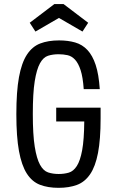

<svg xmlns="http://www.w3.org/2000/svg" viewBox="-20 -891 570 921"><path d="M249.6 -308.2H384.2Q383.4 -220.6 374.1 -170.3Q364.8 -120 348.5 -94.7Q332.2 -69.4 310 -62.9Q287.8 -56.4 261.2 -56.4Q233.8 -56.4 210.9 -63.9Q188 -71.4 171.9 -100.8Q155.8 -130.2 146.6 -187.7Q137.4 -245.2 137.4 -344.4Q137.4 -444.4 146.6 -501.5Q155.8 -558.6 171.8 -587.5Q187.8 -616.4 210.6 -623.6Q233.4 -630.8 260.6 -630.8Q283.4 -630.8 303.7 -626.4Q324 -622 339.9 -604.9Q355.8 -587.8 366.7 -554.5Q377.6 -521.2 381.6 -463.4H458.6Q453.8 -534.6 438.9 -579.7Q424 -624.8 399.4 -651.1Q374.8 -677.4 340.5 -687.3Q306.2 -697.2 263.6 -697.2Q211.2 -697.2 172.8 -682.4Q134.4 -667.6 109 -628.6Q83.6 -589.6 71 -520.8Q58.4 -452 58.4 -343.2Q58.4 -235.2 71 -166.4Q83.6 -97.6 108.6 -58.5Q133.6 -19.4 171.6 -4.7Q209.6 10 261 10Q311 10 348.8 -3.9Q386.6 -17.8 412.1 -55Q437.6 -92.2 450.1 -157.2Q462.6 -222.2 462.6 -323.4V-374.6H249.6ZM240.6 -871.4 122.6 -781.8 150 -739.6 262.8 -805 375.6 -739.6 403 -781.8 285 -871.4Z"/></svg>

Font: Secuela Light
Style: Regular
Weight: 300
Designer: Fernando Haro
Foundry: deFharo
Version: Version 1.708